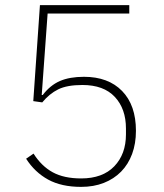

<svg xmlns="http://www.w3.org/2000/svg" viewBox="-20 -718 640 750"><path d="M485 -665H166L143 -347H147Q176 -385 214 -401.5Q252 -418 308 -418Q403 -418 457 -362.5Q511 -307 511 -207Q511 -157 496 -116.5Q481 -76 453 -47.5Q425 -19 385.5 -3.5Q346 12 297 12Q220 12 168 -16.5Q116 -45 82 -98L111 -118Q142 -69 186 -45Q230 -21 297 -21Q381 -21 426.5 -68.5Q472 -116 472 -193V-216Q472 -293 428.5 -339.5Q385 -386 302 -386Q242 -386 207.5 -369Q173 -352 145 -318L110 -323L136 -698H485Z"/></svg>

Font: IBM Plex Sans Thai ExtraLight
Style: Regular
Weight: 200
Designer: Mike Abbink, Paul van der Laan, Pieter van Rosmalen, Ben Mitchell, Mark Frömberg
Foundry: Bold Monday
Version: Version 1.1